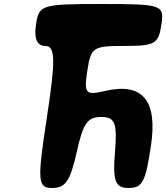

<svg xmlns="http://www.w3.org/2000/svg" viewBox="-20 -987 828 957"><path d="M159 -862C149 -795 165 -758 205 -758C256 -758 258 -692 214 -404C165 -83 167 -50 241 -50C306 -50 330 -85 362 -227C394 -373 416 -404 485 -404C554 -404 565 -373 553 -227C541 -85 555 -50 620 -50C690 -50 705 -79 732 -258C767 -487 691 -578 500 -533C407 -511 398 -521 415 -633C433 -752 443 -758 601 -758C751 -758 770 -768 784 -862C799 -963 791 -967 487 -967C183 -967 174 -963 159 -862Z"/></svg>

Font: Hussar Skorodowane
Style: Ky
Weight: 700
Foundry: Cannot Into Space Fonts
Version: Version 0.892